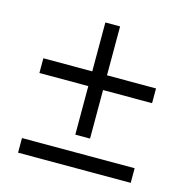

<svg xmlns="http://www.w3.org/2000/svg" viewBox="-92 -687 755 774"><g transform="rotate(15 285.5 -300.0)"><path d="M254.4 -333H50.3V-394.5H254.4V-598.6H315.9V-394.5H520.5V-333H315.9V-130.4H254.4ZM50.3 -61.5H520.5V-0.5H50.3Z"/></g></svg>

Font: Viking Open Sans
Style: Regular
Weight: 400
Foundry: Ascender Corporation
Version: Version 2.001